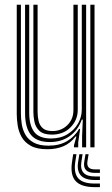

<svg xmlns="http://www.w3.org/2000/svg" viewBox="-20 -620 472 808"><path d="M179.5 8Q135.8 8 109.9 -6.2Q84 -20.5 71.2 -43.2Q58.5 -66 54.5 -91.6Q50.5 -117.2 50.5 -140V-600H68V-142.8Q68 -121.2 71.6 -97.5Q75.2 -73.8 86.9 -53.2Q98.5 -32.8 121.8 -19.9Q145 -7 184.5 -7Q230 -7 262.1 -26Q294.2 -45 313 -77.5H317.2L309.2 -20.8V0H291.5V-9L301.5 -45.5H297.8Q276.5 -17 246.6 -4.5Q216.8 8 179.5 8ZM360.2 0V-600H377.8V0ZM198.5 -53.5Q162.5 -53.5 146 -69.2Q129.5 -85 125 -107Q120.5 -129 120.5 -148V-600H138.2V-148.8Q138.2 -129.2 142.5 -110.8Q146.8 -92.2 160.1 -80.4Q173.5 -68.5 201 -68.5Q238 -68.5 263.5 -93.4Q289 -118.2 289 -156.5V-600H307.2V-157.8Q307.2 -115.2 277.1 -84.4Q247 -53.5 198.5 -53.5ZM189.2 -22.2Q134.5 -22.5 110 -52.6Q85.5 -82.8 85.5 -143.5V-600H103V-145.2Q103 -92.8 123.8 -65Q144.5 -37.2 194.8 -37.2Q234.2 -37.2 263.4 -54.8Q292.5 -72.2 308.4 -100.1Q324.2 -128 324.2 -159V-600H342.5V0H325.5V-47.8L328.5 -116.8H324.2Q308 -71.5 272.8 -46.8Q237.5 -22 189.2 -22.2ZM301.8 28.8 296.5 63.2Q290 109.2 309.8 130.9Q329.5 152.5 378.8 152.5H400.5V167.5H378.8Q321.8 167.5 298.5 142.1Q275.2 116.8 282.8 63.2L288 28.8ZM352.8 28.8 348 58.8Q342.5 92.8 378.8 92.8H400.5V107.5H378.8Q326.2 107.5 334.8 58.8L339.8 28.8ZM327.5 28.8 322.5 61Q312.8 122.5 378.8 122.5H400.5V137.5H378.8Q296.8 137.5 308.8 61L314 28.8Z"/></svg>

Font: Big Shoulders Inline Text Medium
Style: Regular
Weight: 500
Designer: Patric King
Foundry: XO Type Co
Version: Version 1.000